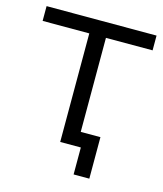

<svg xmlns="http://www.w3.org/2000/svg" viewBox="-99 -601 672 791"><g transform="rotate(15 236.5 -205.5)"><path d="M201 0H289V115H356V-62H272V-463H471V-526H2V-463H201Z"/></g></svg>

Font: Chess Sans
Style: Regular
Weight: 400
Designer: Wolf Bōese
Foundry: Wolf Bōese
Version: Version 7.223;Glyphs 3.3 (3306)